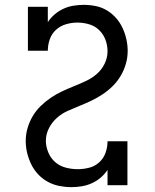

<svg xmlns="http://www.w3.org/2000/svg" viewBox="-20 -763 640 791"><path d="M274 8Q274 8 274 8Q274 8 274 8Q249 8 224 3Q199 -2 177 -14Q155 -26 137.5 -44.5Q120 -63 109 -85.5Q98 -108 92 -132.5Q86 -157 86 -182Q86 -209 93.5 -235Q101 -261 114.5 -284Q128 -307 147.5 -326Q167 -345 189 -360Q211 -375 235.5 -386.5Q260 -398 285 -408Q310 -418 334.5 -429.5Q359 -441 379 -458.5Q399 -476 411 -500.5Q423 -525 423 -552Q423 -576 414.5 -599Q406 -622 388.5 -639Q371 -656 347 -663Q323 -670 299 -670Q275 -670 251.5 -663Q228 -656 210.5 -640Q193 -624 185 -601Q177 -578 177 -554H95V-735H177V-672Q189 -690 205.5 -704Q222 -718 241.5 -727Q261 -736 282.5 -739.5Q304 -743 325 -743Q350 -743 374.5 -738Q399 -733 420 -720.5Q441 -708 457.5 -689.5Q474 -671 484.5 -648.5Q495 -626 500.5 -602Q506 -578 506 -553Q506 -526 498.5 -500Q491 -474 477.5 -451Q464 -428 445 -409Q426 -390 403.5 -375Q381 -360 357 -348.5Q333 -337 308 -327Q283 -317 258.5 -306Q234 -295 214 -277Q194 -259 181.5 -234.5Q169 -210 169 -183Q169 -159 179 -135Q189 -111 207.5 -95Q226 -79 250.5 -72.5Q275 -66 300 -66Q324 -66 347.5 -72Q371 -78 389 -94.5Q407 -111 415 -134Q423 -157 423 -181H505V0H423V-63Q411 -45 394.5 -31Q378 -17 358 -8Q338 1 316.5 4.5Q295 8 274 8Z"/></svg>

Font: Iosevka Curly Slab Extended
Style: Regular
Weight: 400
Width: 7
Monospace: yes
Designer: Belleve Invis
Foundry: Belleve Invis
Version: Version 11.1.0; ttfautohint (v1.8.3)